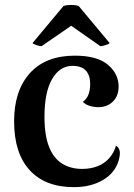

<svg xmlns="http://www.w3.org/2000/svg" viewBox="-20 -756 550 790"><path d="M284 14Q166 14 102 -56Q38 -126 38 -257Q38 -383 103 -455Q168 -527 288 -527Q379 -527 423.5 -490Q468 -453 468 -400Q468 -361 444.5 -338Q421 -315 384 -315Q366 -315 348.5 -320.5Q331 -326 321 -337Q337 -349 344 -367Q351 -385 351 -410Q351 -437 341.5 -454Q332 -471 316 -478Q300 -485 278 -485Q226 -485 194.5 -431Q163 -377 163 -275Q163 -199 182 -151.5Q201 -104 236 -82.5Q271 -61 318 -61Q354 -61 382.5 -72.5Q411 -84 430 -106Q449 -128 457 -156Q467 -152 471.5 -138.5Q476 -125 469 -98Q454 -45 404 -15.5Q354 14 284 14ZM151 -566Q143 -566 129.5 -570.5Q116 -575 114 -579L241 -731Q247 -734 260 -735Q273 -736 285.5 -735Q298 -734 304 -731L431 -579Q429 -575 414.5 -570.5Q400 -566 393 -566L273 -650Z"/></svg>

Font: Arima SemiBold
Style: Regular
Weight: 600
Designer: Joana Correia and Natanael Gama
Foundry: NDISCOVER
Version: Version 1.101;gftools[0.9.23]